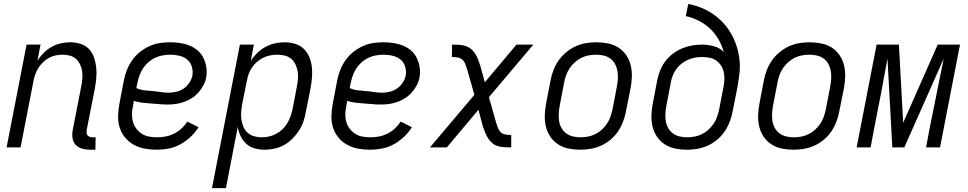

<svg xmlns="http://www.w3.org/2000/svg" viewBox="-20 -760 4990 990"><path d="M472 12H444Q423 12 403.5 6.5Q384 1 370.5 -13Q357 -27 354 -47.5Q351 -68 355 -90L399 -315Q403 -335 404.5 -354.5Q406 -374 403.5 -392.5Q401 -411 393 -427.5Q385 -444 372 -456Q359 -468 341 -473Q323 -478 303 -478Q286 -478 268 -474.5Q250 -471 233.5 -462Q217 -453 203 -440Q189 -427 179 -411.5Q169 -396 162.5 -378.5Q156 -361 153 -344L86 0H14L117 -530H189L173 -447Q187 -469 205.5 -487.5Q224 -506 246.5 -518.5Q269 -531 293.5 -536.5Q318 -542 342 -542Q369 -542 395 -534Q421 -526 438.5 -507.5Q456 -489 464.5 -464.5Q473 -440 476 -413Q479 -386 476.5 -358.5Q474 -331 469 -303L427 -90Q426 -82 426.5 -74.5Q427 -67 431.5 -62Q436 -57 443 -54.5Q450 -52 457 -52H473Z M789 12Q757 12 726.5 6.5Q696 1 670 -13.5Q644 -28 625 -51Q606 -74 597 -102.5Q588 -131 589 -163Q590 -195 596 -227L619 -347Q624 -373 634.5 -399.5Q645 -426 661.5 -449.5Q678 -473 701 -491.5Q724 -510 750.5 -522Q777 -534 803.5 -538Q830 -542 857 -542Q884 -542 910 -538Q936 -534 959 -524.5Q982 -515 1000.5 -498.5Q1019 -482 1029.5 -460Q1040 -438 1044 -412.5Q1048 -387 1043 -360Q1039 -339 1028.5 -319.5Q1018 -300 1003 -283Q988 -266 969 -254Q950 -242 929 -234.5Q908 -227 887 -224Q866 -221 846 -221Q823 -221 801.5 -223Q780 -225 757.5 -226.5Q735 -228 713 -230.5Q691 -233 670 -240L666 -215Q661 -193 660.5 -172Q660 -151 665.5 -131.5Q671 -112 683 -96.5Q695 -81 711 -70.5Q727 -60 747.5 -56Q768 -52 790 -52Q811 -52 833 -56Q855 -60 876.5 -70.5Q898 -81 915.5 -97Q933 -113 946 -133L1004 -104Q987 -77 962.5 -54Q938 -31 909.5 -15.5Q881 0 850 6Q819 12 789 12ZM850 -282Q870 -282 890 -287Q910 -292 927 -303.5Q944 -315 956 -333Q968 -351 972 -370Q976 -394 969 -416.5Q962 -439 945 -453Q928 -467 905 -472.5Q882 -478 858 -478Q839 -478 819 -474.5Q799 -471 780.5 -462.5Q762 -454 746 -440Q730 -426 718.5 -409Q707 -392 700 -373Q693 -354 689 -335L683 -306Q702 -297 723.5 -294.5Q745 -292 766 -290.5Q787 -289 808 -285.5Q829 -282 850 -282Z M1073 210 1217 -530H1289L1273 -446Q1287 -468 1306.5 -487Q1326 -506 1349.5 -518.5Q1373 -531 1398 -536.5Q1423 -542 1448 -542Q1476 -542 1502 -534Q1528 -526 1546.5 -508Q1565 -490 1575 -465.5Q1585 -441 1588 -414.5Q1591 -388 1588.5 -359.5Q1586 -331 1581 -303L1557 -183Q1553 -158 1544.5 -133.5Q1536 -109 1521.5 -86.5Q1507 -64 1487.5 -44.5Q1468 -25 1444.5 -12Q1421 1 1395 6.5Q1369 12 1345 12Q1318 12 1293 5Q1268 -2 1250 -18.5Q1232 -35 1221 -57.5Q1210 -80 1206 -106L1145 210ZM1330 -52Q1348 -52 1366.5 -56Q1385 -60 1403 -69.5Q1421 -79 1436 -93Q1451 -107 1461 -124Q1471 -141 1477.5 -159Q1484 -177 1488 -195L1511 -315Q1515 -335 1516.5 -355Q1518 -375 1514.5 -393.5Q1511 -412 1503 -429Q1495 -446 1481 -457.5Q1467 -469 1448 -473.5Q1429 -478 1409 -478Q1392 -478 1373.5 -474.5Q1355 -471 1337.5 -462.5Q1320 -454 1305.5 -441.5Q1291 -429 1280 -413Q1269 -397 1262.5 -379.5Q1256 -362 1253 -344L1229 -224Q1225 -203 1223.5 -182.5Q1222 -162 1225 -142.5Q1228 -123 1235.5 -105.5Q1243 -88 1257 -75.5Q1271 -63 1290 -57.5Q1309 -52 1330 -52Z M1889 12Q1857 12 1826.5 6.5Q1796 1 1770 -13.5Q1744 -28 1725 -51Q1706 -74 1697 -102.5Q1688 -131 1689 -163Q1690 -195 1696 -227L1719 -347Q1724 -373 1734.5 -399.5Q1745 -426 1761.5 -449.5Q1778 -473 1801 -491.5Q1824 -510 1850.5 -522Q1877 -534 1903.5 -538Q1930 -542 1957 -542Q1984 -542 2010 -538Q2036 -534 2059 -524.5Q2082 -515 2100.5 -498.5Q2119 -482 2129.5 -460Q2140 -438 2144 -412.5Q2148 -387 2143 -360Q2139 -339 2128.5 -319.5Q2118 -300 2103 -283Q2088 -266 2069 -254Q2050 -242 2029 -234.5Q2008 -227 1987 -224Q1966 -221 1946 -221Q1923 -221 1901.5 -223Q1880 -225 1857.5 -226.5Q1835 -228 1813 -230.5Q1791 -233 1770 -240L1766 -215Q1761 -193 1760.5 -172Q1760 -151 1765.5 -131.5Q1771 -112 1783 -96.5Q1795 -81 1811 -70.5Q1827 -60 1847.5 -56Q1868 -52 1890 -52Q1911 -52 1933 -56Q1955 -60 1976.5 -70.5Q1998 -81 2015.5 -97Q2033 -113 2046 -133L2104 -104Q2087 -77 2062.5 -54Q2038 -31 2009.5 -15.5Q1981 0 1950 6Q1919 12 1889 12ZM1950 -282Q1970 -282 1990 -287Q2010 -292 2027 -303.5Q2044 -315 2056 -333Q2068 -351 2072 -370Q2076 -394 2069 -416.5Q2062 -439 2045 -453Q2028 -467 2005 -472.5Q1982 -478 1958 -478Q1939 -478 1919 -474.5Q1899 -471 1880.5 -462.5Q1862 -454 1846 -440Q1830 -426 1818.5 -409Q1807 -392 1800 -373Q1793 -354 1789 -335L1783 -306Q1802 -297 1823.5 -294.5Q1845 -292 1866 -290.5Q1887 -289 1908 -285.5Q1929 -282 1950 -282Z M2197 0 2426 -271 2389 -402Q2384 -415 2379.5 -428.5Q2375 -442 2365 -451.5Q2355 -461 2340.5 -463.5Q2326 -466 2310 -466L2311 -530Q2329 -530 2347 -529Q2365 -528 2381.5 -522.5Q2398 -517 2410.5 -506Q2423 -495 2431.5 -481Q2440 -467 2446 -451Q2452 -435 2457 -419L2480 -336L2643 -530H2730L2501 -259L2538 -128Q2542 -115 2547 -101.5Q2552 -88 2561.5 -78.5Q2571 -69 2585.5 -66.5Q2600 -64 2616 -64V0Q2598 0 2579.5 -1Q2561 -2 2544.5 -7.5Q2528 -13 2516 -24Q2504 -35 2495.5 -49Q2487 -63 2480.5 -79Q2474 -95 2469 -111L2447 -194L2284 0Z M2972 12Q2941 12 2911.5 6Q2882 0 2858 -15.5Q2834 -31 2818 -54.5Q2802 -78 2795 -106.5Q2788 -135 2789 -165.5Q2790 -196 2796 -227L2819 -347Q2824 -373 2834 -399Q2844 -425 2860.5 -448.5Q2877 -472 2900 -491Q2923 -510 2948.5 -521.5Q2974 -533 3001 -537.5Q3028 -542 3054 -542Q3085 -542 3115 -536Q3145 -530 3169 -514.5Q3193 -499 3209 -475.5Q3225 -452 3232 -423.5Q3239 -395 3238 -364.5Q3237 -334 3231 -303L3207 -183Q3202 -157 3192 -131Q3182 -105 3166 -81.5Q3150 -58 3127 -39Q3104 -20 3078 -8.5Q3052 3 3025 7.5Q2998 12 2972 12ZM2973 -52Q2992 -52 3011 -55.5Q3030 -59 3048.5 -68Q3067 -77 3082.5 -91Q3098 -105 3109.5 -122Q3121 -139 3127.5 -158Q3134 -177 3138 -195L3161 -315Q3165 -336 3166 -356Q3167 -376 3163.5 -395Q3160 -414 3151 -430.5Q3142 -447 3127 -458Q3112 -469 3093 -473.5Q3074 -478 3054 -478Q3035 -478 3015.5 -474.5Q2996 -471 2978 -462Q2960 -453 2944 -439Q2928 -425 2917 -408Q2906 -391 2899 -372Q2892 -353 2889 -335L2866 -215Q2862 -194 2861 -174Q2860 -154 2863 -135Q2866 -116 2875.5 -99.5Q2885 -83 2900 -72Q2915 -61 2934 -56.5Q2953 -52 2973 -52Z M3522 12Q3491 12 3461.5 6Q3432 0 3408 -15.5Q3384 -31 3368 -54.5Q3352 -78 3345 -106.5Q3338 -135 3339 -165.5Q3340 -196 3346 -227L3369 -347Q3374 -372 3384 -397Q3394 -422 3410.5 -444Q3427 -466 3449.5 -483Q3472 -500 3497 -510.5Q3522 -521 3548 -525.5Q3574 -530 3599 -530Q3631 -530 3661.5 -521.5Q3692 -513 3712 -492Q3702 -527 3684.5 -557.5Q3667 -588 3641.5 -612Q3616 -636 3584 -652.5Q3552 -669 3516 -677L3529 -740Q3564 -733 3597 -719.5Q3630 -706 3658 -686.5Q3686 -667 3709.5 -641.5Q3733 -616 3750 -586Q3767 -556 3778 -522.5Q3789 -489 3793 -452.5Q3797 -416 3792.5 -378.5Q3788 -341 3781 -303L3757 -183Q3752 -157 3742 -131Q3732 -105 3716 -81.5Q3700 -58 3677 -39Q3654 -20 3628 -8.5Q3602 3 3575 7.5Q3548 12 3522 12ZM3523 -52Q3542 -52 3561 -55.5Q3580 -59 3598.5 -68Q3617 -77 3632.5 -91Q3648 -105 3659.5 -122Q3671 -139 3677.5 -158Q3684 -177 3688 -195L3710 -309Q3714 -329 3715 -349Q3716 -369 3712 -387.5Q3708 -406 3698 -421.5Q3688 -437 3673.5 -447.5Q3659 -458 3639.5 -462Q3620 -466 3600 -466Q3582 -466 3564 -463Q3546 -460 3528 -452Q3510 -444 3494.5 -432Q3479 -420 3467.5 -404Q3456 -388 3449 -370.5Q3442 -353 3439 -335L3416 -215Q3412 -194 3411 -174Q3410 -154 3413 -135Q3416 -116 3425.5 -99.5Q3435 -83 3450 -72Q3465 -61 3484 -56.5Q3503 -52 3523 -52Z M4072 12Q4041 12 4011.5 6Q3982 0 3958 -15.5Q3934 -31 3918 -54.5Q3902 -78 3895 -106.5Q3888 -135 3889 -165.5Q3890 -196 3896 -227L3919 -347Q3924 -373 3934 -399Q3944 -425 3960.5 -448.5Q3977 -472 4000 -491Q4023 -510 4048.5 -521.5Q4074 -533 4101 -537.5Q4128 -542 4154 -542Q4185 -542 4215 -536Q4245 -530 4269 -514.5Q4293 -499 4309 -475.5Q4325 -452 4332 -423.5Q4339 -395 4338 -364.5Q4337 -334 4331 -303L4307 -183Q4302 -157 4292 -131Q4282 -105 4266 -81.5Q4250 -58 4227 -39Q4204 -20 4178 -8.5Q4152 3 4125 7.5Q4098 12 4072 12ZM4073 -52Q4092 -52 4111 -55.5Q4130 -59 4148.5 -68Q4167 -77 4182.5 -91Q4198 -105 4209.5 -122Q4221 -139 4227.5 -158Q4234 -177 4238 -195L4261 -315Q4265 -336 4266 -356Q4267 -376 4263.5 -395Q4260 -414 4251 -430.5Q4242 -447 4227 -458Q4212 -469 4193 -473.5Q4174 -478 4154 -478Q4135 -478 4115.5 -474.5Q4096 -471 4078 -462Q4060 -453 4044 -439Q4028 -425 4017 -408Q4006 -391 3999 -372Q3992 -353 3989 -335L3966 -215Q3962 -194 3961 -174Q3960 -154 3963 -135Q3966 -116 3975.5 -99.5Q3985 -83 4000 -72Q4015 -61 4034 -56.5Q4053 -52 4073 -52Z M4397 0 4500 -530H4615L4637 -127L4815 -530H4930L4827 0H4755L4775 -106Q4791 -185 4807 -264.5Q4823 -344 4839 -423L4846 -458L4643 0H4581L4556 -458Q4540 -370 4523.5 -282Q4507 -194 4489 -106L4469 0Z"/></svg>

Font: Lode
Style: Italic
Weight: 400
Italic angle: -11°
Monospace: yes
Designer: Belleve Invis
Foundry: Belleve Invis
Version: Version 29.2.0; ttfautohint (v1.8.3)